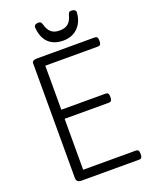

<svg xmlns="http://www.w3.org/2000/svg" viewBox="-233 -1471 1249 1590"><g transform="rotate(-20 391.5 -676.0)"><path d="M199 0Q177 0 166 -10Q155 -20 155 -40V-1050Q155 -1064 166 -1070.5Q177 -1077 199 -1077H707Q722 -1077 728.5 -1068.5Q735 -1060 735 -1037Q735 -1015 728.5 -1006Q722 -997 707 -997H243V-609H633Q648 -609 654.5 -600.5Q661 -592 661 -569Q661 -547 654.5 -538Q648 -529 633 -529H243V-80H707Q722 -80 728.5 -71.5Q735 -63 735 -40Q735 -18 728.5 -9Q722 0 707 0ZM456 -1141Q376 -1141 327.5 -1186Q279 -1231 272 -1323Q271 -1335 281 -1343.5Q291 -1352 310 -1352Q326 -1352 332 -1344.5Q338 -1337 342 -1323Q355 -1276 381.5 -1253Q408 -1230 456 -1230Q504 -1230 531 -1253Q558 -1276 570 -1323Q574 -1337 579.5 -1344.5Q585 -1352 601 -1352Q620 -1352 630.5 -1343.5Q641 -1335 640 -1323Q636 -1265 611 -1224Q586 -1183 546.5 -1162Q507 -1141 456 -1141Z"/></g></svg>

Font: Playwrite PT
Style: Regular
Weight: 400
Designer: Veronika Burian, José Scaglione
Foundry: TypeTogether
Version: Version 1.002